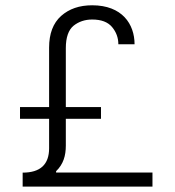

<svg xmlns="http://www.w3.org/2000/svg" viewBox="-20 -692 648 712"><path d="M162.1 -251.5V-142.1C162.1 -82 129.4 -51.8 64 -51.8V0H545.4V-52.2H188V-57.1C214.8 -83 224.1 -114.3 224.1 -151.9V-251.5H354.5V-294.9H224.1V-513.7C224.1 -553.2 233.9 -581.1 252.9 -596.7C272 -611.8 294.9 -619.6 321.8 -619.6C355.5 -619.6 379.9 -610.4 395.5 -591.8C411.1 -573.2 418.9 -551.8 418.9 -527.8H479C479 -602.5 433.1 -672.4 321.8 -672.4C274.4 -672.4 236.3 -659.2 206.5 -632.8C176.8 -606 162.1 -566.9 162.1 -515.6V-294.9H54.2V-251.5Z"/></svg>

Font: Estedad Light
Style: Regular
Weight: 300
Designer: Amin Abedi
Version: Version 7.3